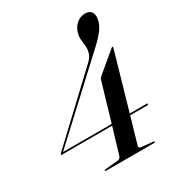

<svg xmlns="http://www.w3.org/2000/svg" viewBox="-176 -817 856 926"><g transform="rotate(-30 252.0 -354.0)"><path d="M343 -394Q344.5 -400 351 -405.5L461 -497.5Q466.5 -502.5 469.5 -502.5Q472.5 -502.5 471.5 -497L381 -182H475Q480.5 -182 480 -178.5Q479.5 -173.5 473.5 -173.5H378.5L336.5 -28.5Q333 -16 347.5 -14L412.5 -7.5Q418 -7 417.5 -3.5Q417 0 411.5 0H143.5Q139 0 139 -3.5Q139.5 -7 145 -7.5L218 -14.5Q231 -15.5 235.5 -31L278 -173.5H-2Q-7 -173.5 -5.5 -177Q-5 -179.5 -1.5 -183L318 -483.5Q332.5 -496 342.2 -508Q352 -520 356 -536Q361 -552.5 359.2 -570.2Q357.5 -588 355.5 -606.2Q353.5 -624.5 358.5 -643Q366.5 -672 387.2 -689.8Q408 -707.5 435 -707.5Q458 -707.5 468.5 -693.5Q479 -679.5 475.5 -656Q471.5 -626.5 450.2 -598.2Q429 -570 387.5 -532.5L9.5 -182H280.5Z"/></g></svg>

Font: Fraunces 144pt S000
Style: Italic
Weight: 400
Italic angle: -16°
Version: Version 1.000; ttfautohint (v1.8.3)